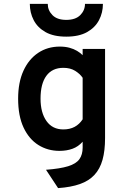

<svg xmlns="http://www.w3.org/2000/svg" viewBox="-20 -762 656 985"><path d="M278 203 216 109Q288.5 103.5 329.5 90.8Q370.5 78 387.2 54.8Q404 31.5 404 -5V-35Q381.5 -9.5 351.8 1.2Q322 12 285 12Q225 12 177 -18Q129 -48 101 -107.5Q73 -167 73 -256Q73 -339 100.2 -398.8Q127.5 -458.5 175.8 -490.8Q224 -523 287 -523Q314.5 -523 336.5 -517Q358.5 -511 375.2 -501Q392 -491 404 -479V-511H519V-54Q519 11 506 57.8Q493 104.5 464.5 135.2Q436 166 390 182.2Q344 198.5 278 203ZM305 -98Q338 -98 362.8 -111.2Q387.5 -124.5 404 -150V-363Q390 -383.5 365.2 -398.8Q340.5 -414 305 -414Q248 -414 218 -373.2Q188 -332.5 188 -256Q188 -184 218.5 -141Q249 -98 305 -98ZM320 -574Q255 -574 213.8 -597.2Q172.5 -620.5 152.8 -658.8Q133 -697 133 -742H225Q225 -709 249 -684.5Q273 -660 320 -660Q367.5 -660 391.8 -684.5Q416 -709 416 -742H508Q508 -697 488 -658.8Q468 -620.5 426.5 -597.2Q385 -574 320 -574Z"/></svg>

Font: Overpass Mono Light
Style: Regular
Weight: 300
Monospace: yes
Designer: Delve Withrington, Dave Bailey
Foundry: Delve Fonts LLC
Version: Version 4.000